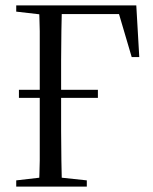

<svg xmlns="http://www.w3.org/2000/svg" viewBox="-20 -690 564 710"><path d="M50 -328H342V-358H50ZM124 0H209Q208 -44 207 -97Q206 -149 206 -206V-314V-360V-467Q206 -522 207 -575Q208 -627 209 -670H124Q126 -627 127 -575Q127 -522 127 -467V-360V-314V-205Q127 -149 127 -96Q126 -43 124 0ZM165 -638H455L413 -662L467 -479H495L484 -670H165ZM40 0H301V-23L179 -36H153L40 -23ZM40 -647 153 -634H175V-670H40Z"/></svg>

Font: Source Serif 4 48pt
Style: Regular
Weight: 400
Designer: Frank Grie√ühammer
Foundry: Adobe Systems Incorporated
Version: Version 4.004;hotconv 1.0.116;makeotfexe 2.5.65601